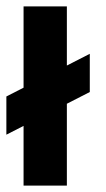

<svg xmlns="http://www.w3.org/2000/svg" viewBox="-29 -583 334 603"><path d="M-9 -160V-280L253 -414V-294ZM45 0V-563H181V0Z"/></svg>

Font: Darker Grotesque Light Black
Style: Regular
Weight: 900
Version: Version 1.000;gftools[0.9.28]